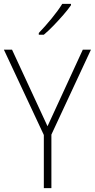

<svg xmlns="http://www.w3.org/2000/svg" viewBox="-20 -970 489 990"><path d="M225 -319 407 -714H449L245 -276V0H206V-274L0 -714H42ZM346 -943Q330 -920 306 -892.5Q282 -865 256 -838Q230 -811 206 -791H180V-800Q212 -833 246 -874.5Q280 -916 301 -950H346Z"/></svg>

Font: Noto Sans Telugu SemiCondensed ExtraLight
Style: Regular
Weight: 200
Width: 4
Designer: Jelle Bosma - Monotype Design Team
Foundry: Monotype Imaging Inc.
Version: Version 2.005; ttfautohint (v1.8.4.7-5d5b)